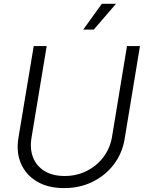

<svg xmlns="http://www.w3.org/2000/svg" viewBox="-20 -967 749 998"><path d="M313.5 10.7Q230 10.7 172.4 -23.4Q114.7 -57.6 89.1 -116.5Q63.5 -175.3 75.7 -250L155.3 -727.5H222.7L143.6 -250Q134.3 -191.9 152.3 -147.5Q170.4 -103 212.2 -77.6Q253.9 -52.2 315.9 -52.2Q379.4 -52.2 431.6 -78.9Q483.9 -105.5 518.1 -151.1Q552.2 -196.8 562 -254.4L640.1 -727.5H707.5L627.9 -245.1Q615.7 -170.4 571.8 -112.5Q527.8 -54.7 461.2 -22Q394.5 10.7 313.5 10.7ZM412.6 -813 509.3 -947.3H583L467.3 -813Z"/></svg>

Font: Inter 24pt Light
Style: Italic
Weight: 300
Italic angle: -9.3988°
Designer: Rasmus Andersson
Foundry: rsms
Version: Version 4.001;git-66647c0bb